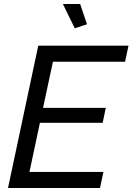

<svg xmlns="http://www.w3.org/2000/svg" viewBox="-20 -938 661 958"><path d="M293.9 -918H379.9L414.1 -816.9L353 -796.9ZM170.9 -710H621.1L604 -629.9H244.1L194.8 -399.9H507.8L492.2 -325.2H179.2L127 -80.1H496.1L479 0H20Z"/></svg>

Font: Rawline Medium
Style: Italic
Weight: 500
Italic angle: -12°
Designer: Matt McInerney, Pablo Impallari, Rodrigo Fuenzalida
Foundry: Matt McInerney, Pablo Impallari, Rodrigo Fuenzalida
Version: Version 4.020;PS 004.020;hotconv 1.0.88;makeotf.lib2.5.64775